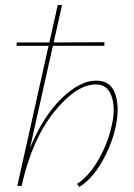

<svg xmlns="http://www.w3.org/2000/svg" viewBox="-20 -731 525 755"><path d="M358 -414Q415 -414 433 -362Q451 -310 435 -233Q419 -160 380 -93Q341 -26 292 4L283 -8Q329 -37 366.5 -102Q404 -167 419 -236Q435 -301 419.5 -350Q404 -399 357 -399Q280 -399 193 -291Q106 -183 65 0H48L171 -551H45L46 -564H174L207 -711H224L191 -564L391 -565L390 -551H188L98 -149Q149 -273 221.5 -343.5Q294 -414 358 -414Z"/></svg>

Font: EauTest Thin
Style: Italic
Weight: 250
Italic angle: -12°
Designer: Christian Thalmann (Catharsis Fonts)
Version: Version 0.001;PS 000.001;hotconv 1.0.88;makeotf.lib2.5.64775